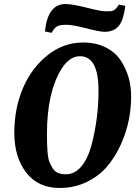

<svg xmlns="http://www.w3.org/2000/svg" viewBox="-20 -921 676 953"><path d="M618 -537.5C609.3 -567.2 596.2 -595.3 578.5 -622C560.8 -648.7 536 -670 504 -686C472 -702 434.7 -710 392 -710C327.3 -710 268.5 -688.8 215.5 -646.5C162.5 -604.2 121.8 -549.5 93.5 -482.5C65.2 -415.5 51 -341.8 51 -261.5C51 -181.2 70.7 -115.5 110 -64.5C149.3 -13.5 204.7 12 276 12C324.7 12 369.3 2.2 410 -17.5C450.7 -37.2 484.3 -62.7 511 -94C537.7 -125.3 560.3 -161.3 579 -202C597.7 -242.7 611 -283.3 619 -324C627 -364.7 631 -403 631 -439C631 -475 626.7 -507.8 618 -537.5ZM385.5 -97C363.8 -69.7 337.5 -56 306.5 -56C275.5 -56 254 -65.7 242 -85C235.3 -95.7 230 -106 226 -116C217.3 -134 213 -180.7 213 -256C213 -394 237.3 -502 286 -580C312 -621.3 342.3 -642 377 -642C438.3 -642 469 -585 469 -471C469 -379.7 457.7 -290.7 435 -204C423.7 -160 407.2 -124.3 385.5 -97ZM203 -765 236 -758C245.3 -774.7 254.7 -785.5 264 -790.5C273.3 -795.5 288.5 -798 309.5 -798C330.5 -798 363.5 -792.2 408.5 -780.5C453.5 -768.8 483.7 -763 499 -763C541.7 -763 570.3 -781.7 585 -819C593 -840.3 598.7 -864.7 602 -892L570 -898C559.3 -879.3 547.3 -868.7 534 -866C528 -865.3 517.5 -865 502.5 -865C487.5 -865 456.5 -871 409.5 -883C362.5 -895 327.7 -901 305 -901C246.3 -901 212.3 -855.7 203 -765Z"/></svg>

Font: Oleo Script
Style: Regular
Weight: 400
Designer: Soytutype
Foundry: Soytutype
Version: Version 1.002